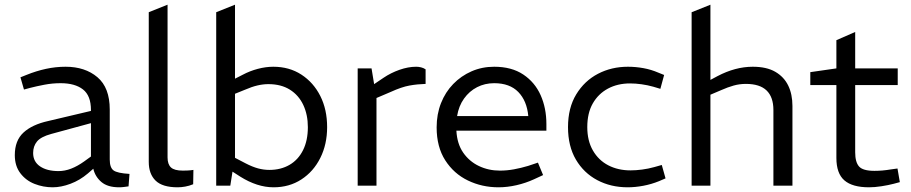

<svg xmlns="http://www.w3.org/2000/svg" viewBox="-20 -790 3877 817"><path d="M204 7Q164 7 127 -7.5Q90 -22 66.5 -53Q43 -84 43 -130Q43 -192 80 -226Q117 -260 185 -275L367 -318V-322Q367 -383 333 -409.5Q299 -436 238 -436Q203 -436 169 -429.5Q135 -423 108 -416L82 -409L67 -461L92 -471Q134 -488 175.5 -497Q217 -506 259 -506Q342 -506 394.5 -461.5Q447 -417 447 -324V-111Q447 -77 463 -65Q479 -53 531 -50L527 3Q519 4 508.5 5.5Q498 7 487 7Q438 7 411.5 -15.5Q385 -38 377 -72L354 -52Q320 -23 280 -8Q240 7 204 7ZM229 -62Q256 -62 283 -72.5Q310 -83 338 -103L367 -124V-266L198 -220Q154 -208 137.5 -188Q121 -168 121 -139Q121 -102 150.5 -82Q180 -62 229 -62Z M736 7Q671 7 642 -21.5Q613 -50 613 -101V-738L693 -770V-120Q693 -91 707.5 -77.5Q722 -64 758 -64Q767 -64 778.5 -64.5Q790 -65 803 -67L802 -6Q785 1 768 4Q751 7 736 7Z M1144 7Q1109 7 1073.5 -4.5Q1038 -16 1003 -38L961 -65L977 -120L1025 -95Q1054 -80 1078 -73.5Q1102 -67 1126 -67Q1175 -67 1212 -88.5Q1249 -110 1269.5 -151Q1290 -192 1290 -249Q1290 -302 1270.5 -343.5Q1251 -385 1213.5 -408.5Q1176 -432 1122 -432Q1100 -432 1076 -426.5Q1052 -421 1022 -408L980 -391V-97L973 -83L960 0H900V-738L980 -770V-425L958 -444L1013 -472Q1043 -488 1077 -497Q1111 -506 1143 -506Q1211 -506 1262.5 -472.5Q1314 -439 1343 -381.5Q1372 -324 1372 -249Q1372 -176 1343 -118Q1314 -60 1262.5 -26.5Q1211 7 1144 7Z M1502 0V-499H1561L1572 -432L1612 -459Q1643 -480 1680 -493Q1717 -506 1751 -506Q1761 -506 1771.5 -503.5Q1782 -501 1791 -495V-433Q1756 -432 1722.5 -426Q1689 -420 1643 -399L1582 -373V0Z M2101 7Q2031 7 1971 -22Q1911 -51 1874.5 -108Q1838 -165 1838 -248Q1838 -304 1856.5 -351Q1875 -398 1908.5 -432.5Q1942 -467 1986.5 -486.5Q2031 -506 2083 -506Q2157 -506 2206.5 -473Q2256 -440 2280.5 -385Q2305 -330 2305 -262V-234H1922Q1925 -178 1951 -140.5Q1977 -103 2018 -83.5Q2059 -64 2107 -64Q2137 -64 2167 -69.5Q2197 -75 2227 -84L2269 -98L2291 -45L2252 -27Q2217 -11 2178 -2Q2139 7 2101 7ZM1925 -296H2228Q2222 -361 2185.5 -398.5Q2149 -436 2083 -436Q2043 -436 2010 -419Q1977 -402 1954.5 -370.5Q1932 -339 1925 -296Z M2651 7Q2579 7 2521.5 -23.5Q2464 -54 2430.5 -111Q2397 -168 2397 -249Q2397 -331 2432 -388.5Q2467 -446 2524.5 -476Q2582 -506 2652 -506Q2685 -506 2718 -500Q2751 -494 2781 -481L2806 -471L2790 -412L2760 -421Q2735 -428 2709.5 -431.5Q2684 -435 2661 -435Q2608 -435 2567 -413Q2526 -391 2502.5 -350Q2479 -309 2479 -249Q2479 -191 2503 -149.5Q2527 -108 2568.5 -86.5Q2610 -65 2663 -65Q2686 -65 2712.5 -68.5Q2739 -72 2764 -79L2796 -88L2812 -31L2784 -19Q2752 -6 2717.5 0.5Q2683 7 2651 7Z M2923 0V-738L3003 -770V-450L3033 -466Q3071 -486 3108.5 -496Q3146 -506 3183 -506Q3242 -506 3279 -484.5Q3316 -463 3334 -426Q3352 -389 3352 -339V0H3271V-322Q3271 -377 3242 -405Q3213 -433 3154 -433Q3127 -433 3102 -426Q3077 -419 3050 -407L3003 -387V0Z M3678 7Q3607 7 3573 -22.5Q3539 -52 3539 -118V-428H3428V-483L3539 -499V-619L3619 -654V-499H3800V-428H3619V-142Q3619 -100 3635.5 -81.5Q3652 -63 3701 -63Q3718 -63 3735 -64.5Q3752 -66 3770 -69L3799 -73L3809 -15L3783 -8Q3760 -2 3731 2.5Q3702 7 3678 7Z"/></svg>

Font: REM Light
Style: Regular
Weight: 300
Designer: Octavio Pardo
Foundry: Ashler Design
Version: Version 1.005;gftools[0.9.28]